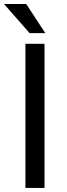

<svg xmlns="http://www.w3.org/2000/svg" viewBox="-36 -927 328 947"><path d="M183.6 -710.9V0H89.4V-710.9ZM93.3 -907.2 187.5 -763.7H109.9L-16.1 -907.2Z"/></svg>

Font: Vazirmatn RD UI FD
Style: Regular
Weight: 400
Designer: Saber Rastikerdar
Foundry: Saber Rastikerdar
Version: Version 33.003